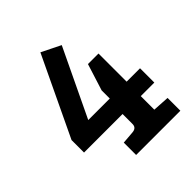

<svg xmlns="http://www.w3.org/2000/svg" viewBox="-183 -780 902 902"><g transform="rotate(-45 268.0 -329.5)"><path d="M347 -462H417V-275H506V-180H416V-90L499 -85V0H205V-82L267 -87Q296 -89 296 -115V-181H40V-264L228 -659L323 -612L162 -275H305V-329Z"/></g></svg>

Font: Bree Serif
Style: Regular
Weight: 400
Designer: Veronika Burian, Jos Scaglione
Foundry: TypeTogether
Version: Version 1.002